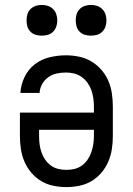

<svg xmlns="http://www.w3.org/2000/svg" viewBox="-20 -753 540 781"><path d="M250 8Q223 8 196.5 2.5Q170 -3 147.5 -16.5Q125 -30 107.5 -50.5Q90 -71 79.5 -95.5Q69 -120 65 -146.5Q61 -173 61 -200V-295H362V-320Q362 -337 359.5 -354Q357 -371 351.5 -386.5Q346 -402 336 -416Q326 -430 312 -440Q298 -450 281.5 -454Q265 -458 248 -458Q229 -458 210.5 -454Q192 -450 176.5 -439Q161 -428 151.5 -411Q142 -394 141 -375H63Q65 -409 80 -440Q95 -471 121.5 -491.5Q148 -512 181.5 -520Q215 -528 248 -528Q275 -528 301.5 -522.5Q328 -517 351 -503.5Q374 -490 392 -469.5Q410 -449 420.5 -424.5Q431 -400 435 -373.5Q439 -347 439 -320V-200Q439 -173 435 -146.5Q431 -120 420.5 -95.5Q410 -71 392.5 -50.5Q375 -30 352.5 -16.5Q330 -3 303.5 2.5Q277 8 250 8ZM250 -62Q267 -62 283.5 -66Q300 -70 313.5 -80Q327 -90 336.5 -104Q346 -118 351.5 -134Q357 -150 359.5 -166.5Q362 -183 362 -200V-225H139V-200Q139 -183 141 -166.5Q143 -150 148.5 -134Q154 -118 163.5 -104Q173 -90 186.5 -80Q200 -70 216.5 -66Q233 -62 250 -62ZM350 -608Q337 -608 325 -611.5Q313 -615 304 -624Q295 -633 291.5 -645Q288 -657 288 -670Q288 -683 291.5 -695Q295 -707 304 -716Q313 -725 325 -729Q337 -733 350 -733Q363 -733 375 -729Q387 -725 396 -716Q405 -707 409 -695Q413 -683 413 -670Q413 -657 409 -645Q405 -633 396 -624Q387 -615 375 -611.5Q363 -608 350 -608ZM150 -608Q137 -608 125 -611.5Q113 -615 104 -624Q95 -633 91.5 -645Q88 -657 88 -670Q88 -683 91.5 -695Q95 -707 104 -716Q113 -725 125 -729Q137 -733 150 -733Q163 -733 175 -729Q187 -725 196 -716Q205 -707 209 -695Q213 -683 213 -670Q213 -657 209 -645Q205 -633 196 -624Q187 -615 175 -611.5Q163 -608 150 -608Z"/></svg>

Font: Iosevka Gothic
Style: Regular
Weight: 400
Monospace: yes
Designer: Belleve Invis
Foundry: Belleve Invis
Version: Version 15.5.1; ttfautohint (v1.8.4)